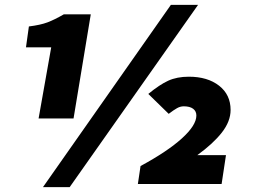

<svg xmlns="http://www.w3.org/2000/svg" viewBox="-20 -758 1124 791"><path d="M684 -738H796L267 13H157ZM789 -282Q789 -300 775.5 -310Q762 -320 737 -320Q723 -320 709.5 -312.5Q696 -305 675 -289L591 -371Q637 -409 673 -425.5Q709 -442 758 -442Q835 -442 882.5 -405Q930 -368 930 -305Q930 -258 894 -212Q858 -166 793 -119H911L893 0H548L559 -74Q670 -134 729.5 -188Q789 -242 789 -282ZM191 -563H87L99 -649Q147 -655 176 -666Q205 -677 243 -699H354L283 -270H139Z"/></svg>

Font: Nebula Sans Black
Style: Regular
Weight: 900
Italic angle: -9°
Designer: Paul D. Hunt for Adobe (as Source Sans)
Foundry: Nebula Entertainment & Broadcasting LLC
Version: Version 1.010